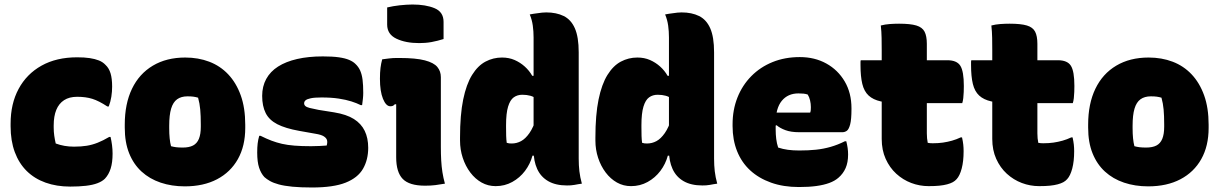

<svg xmlns="http://www.w3.org/2000/svg" viewBox="-20 -814 5410 851"><path d="M322 -560Q354 -560 377.5 -556.5Q401 -553 418.5 -546Q436 -539 448 -526Q463 -512 470 -489Q477 -466 477 -430Q477 -408 473.5 -385.5Q470 -363 462 -342H456Q418 -367 389 -376Q360 -385 322 -385Q287 -385 264 -370Q241 -355 229.5 -327Q218 -299 218 -258V-249Q218 -230 220.5 -212.5Q223 -195 227 -178Q246 -171 266 -167.5Q286 -164 308 -164Q340 -164 364.5 -168Q389 -172 413 -181.5Q437 -191 464 -207H470Q474 -190 476.5 -171Q479 -152 479 -133Q479 -94 470.5 -67Q462 -40 445 -22Q433 -10 412 -2Q391 6 360.5 9.5Q330 13 291 13Q231 13 182 -4.5Q133 -22 98.5 -56Q64 -90 45.5 -140Q27 -190 27 -254V-266Q27 -354 62.5 -420Q98 -486 164 -523Q230 -560 322 -560Z M801 -559Q859 -559 907.5 -540.5Q956 -522 991.5 -484.5Q1027 -447 1047 -391.5Q1067 -336 1067 -261V-247Q1067 -167 1034.5 -109Q1002 -51 942 -19.5Q882 12 799 12Q741 12 692 -4.5Q643 -21 607.5 -53.5Q572 -86 552.5 -134.5Q533 -183 533 -248V-262Q533 -354 565 -420.5Q597 -487 657.5 -523Q718 -559 801 -559ZM811 -387Q783 -387 765 -374Q747 -361 738.5 -332.5Q730 -304 730 -257V-246Q730 -221 732 -201Q734 -181 738 -166Q749 -163 760.5 -161.5Q772 -160 790 -160Q818 -160 835.5 -169Q853 -178 861.5 -198.5Q870 -219 870 -252V-263Q870 -301 867.5 -328.5Q865 -356 858 -381Q848 -384 837.5 -385.5Q827 -387 811 -387Z M1359 -166Q1380 -166 1397 -167Q1414 -168 1428 -169Q1432 -183 1429.5 -192.5Q1427 -202 1415.5 -209.5Q1404 -217 1379 -221L1306 -234Q1245 -245 1209 -263.5Q1173 -282 1157.5 -313Q1142 -344 1142 -389Q1142 -431 1160 -464Q1178 -497 1212.5 -519Q1247 -541 1297 -552.5Q1347 -564 1411 -564Q1454 -564 1482 -560Q1510 -556 1527.5 -548.5Q1545 -541 1555 -531Q1569 -518 1576.5 -501Q1584 -484 1587 -460.5Q1590 -437 1590 -402Q1590 -390 1588.5 -376Q1587 -362 1585 -348H1579Q1561 -357 1537.5 -364.5Q1514 -372 1481.5 -377Q1449 -382 1405 -382Q1374 -382 1357.5 -378.5Q1341 -375 1334.5 -369.5Q1328 -364 1328 -356Q1328 -349 1333.5 -344Q1339 -339 1352.5 -335.5Q1366 -332 1392 -327L1461 -316Q1516 -307 1548.5 -286.5Q1581 -266 1596.5 -234Q1612 -202 1612 -159Q1612 -106 1589 -66Q1566 -26 1512 -4.5Q1458 17 1363 17Q1312 17 1276 13.5Q1240 10 1216 3.5Q1192 -3 1177 -11.5Q1162 -20 1152 -29Q1137 -45 1128.5 -70.5Q1120 -96 1120 -138Q1120 -161 1122 -178Q1124 -195 1129 -212H1135Q1161 -199 1183.5 -190.5Q1206 -182 1230 -176.5Q1254 -171 1285.5 -168.5Q1317 -166 1359 -166Z M1736 -117Q1736 -138 1736 -160.5Q1736 -183 1736 -207.5Q1736 -232 1736 -256.5Q1736 -281 1736 -305.5Q1736 -330 1736 -352H1730Q1728 -350 1726 -348Q1724 -346 1721.5 -345Q1719 -344 1716.5 -343.5Q1714 -343 1710 -343Q1691 -343 1677.5 -376Q1664 -409 1664 -465Q1664 -493 1666.5 -513Q1669 -533 1674 -551Q1681 -552 1689 -553Q1697 -554 1705 -555Q1713 -556 1721 -556.5Q1729 -557 1737 -557Q1745 -557 1751 -557Q1823 -557 1863 -546.5Q1903 -536 1918.5 -517Q1934 -498 1934 -472Q1934 -436 1934 -397.5Q1934 -359 1934 -319Q1934 -279 1934 -239.5Q1934 -200 1934 -163Q1934 -131 1935.5 -103.5Q1937 -76 1941 -50.5Q1945 -25 1952 0Q1929 4 1909.5 6.5Q1890 9 1864 9Q1794 9 1765 -21Q1736 -51 1736 -117ZM1696 -781Q1709 -784 1723 -786.5Q1737 -789 1751.5 -790.5Q1766 -792 1780.5 -793Q1795 -794 1808 -794Q1867 -794 1906.5 -777.5Q1946 -761 1946 -717V-641Q1933 -637 1919.5 -633.5Q1906 -630 1892 -627.5Q1878 -625 1864 -624Q1850 -623 1838 -623Q1778 -623 1737 -642.5Q1696 -662 1696 -705Z M2205 -559Q2236 -559 2261 -548Q2286 -537 2306 -519Q2326 -501 2339 -478H2359V-375Q2347 -385 2331 -389.5Q2315 -394 2295 -394Q2273 -394 2257 -382.5Q2241 -371 2232 -341.5Q2223 -312 2223 -259V-251Q2223 -228 2223.5 -211.5Q2224 -195 2226 -181Q2232 -179 2237 -178.5Q2242 -178 2248 -178Q2270 -178 2289.5 -188.5Q2309 -199 2326.5 -224Q2344 -249 2357 -291V-124H2340Q2330 -87 2307 -56.5Q2284 -26 2250.5 -7.5Q2217 11 2177 11Q2143 11 2114.5 -5Q2086 -21 2064.5 -49.5Q2043 -78 2031 -114.5Q2019 -151 2019 -191V-204Q2019 -305 2033 -373Q2047 -441 2072.5 -482Q2098 -523 2132 -541Q2166 -559 2205 -559ZM2401 -759Q2446 -759 2478.5 -743Q2511 -727 2528 -688.5Q2545 -650 2545 -582Q2545 -541 2545 -487.5Q2545 -434 2545 -372.5Q2545 -311 2545 -245Q2545 -179 2545 -111Q2545 -81 2548 -55Q2551 -29 2559 0Q2551 1 2542.5 2.5Q2534 4 2526 5.5Q2518 7 2510 7.5Q2502 8 2493 8Q2443 8 2410 -11Q2377 -30 2361 -65Q2345 -100 2345 -147Q2345 -214 2345 -279Q2345 -344 2345 -407.5Q2345 -471 2345 -531.5Q2345 -592 2345 -648Q2345 -675 2341.5 -700.5Q2338 -726 2328 -750Q2336 -752 2345 -753Q2354 -754 2363.5 -755.5Q2373 -757 2382.5 -758Q2392 -759 2401 -759Z M2805 -559Q2836 -559 2861 -548Q2886 -537 2906 -519Q2926 -501 2939 -478H2959V-375Q2947 -385 2931 -389.5Q2915 -394 2895 -394Q2873 -394 2857 -382.5Q2841 -371 2832 -341.5Q2823 -312 2823 -259V-251Q2823 -228 2823.5 -211.5Q2824 -195 2826 -181Q2832 -179 2837 -178.5Q2842 -178 2848 -178Q2870 -178 2889.5 -188.5Q2909 -199 2926.5 -224Q2944 -249 2957 -291V-124H2940Q2930 -87 2907 -56.5Q2884 -26 2850.5 -7.5Q2817 11 2777 11Q2743 11 2714.5 -5Q2686 -21 2664.5 -49.5Q2643 -78 2631 -114.5Q2619 -151 2619 -191V-204Q2619 -305 2633 -373Q2647 -441 2672.5 -482Q2698 -523 2732 -541Q2766 -559 2805 -559ZM3001 -759Q3046 -759 3078.5 -743Q3111 -727 3128 -688.5Q3145 -650 3145 -582Q3145 -541 3145 -487.5Q3145 -434 3145 -372.5Q3145 -311 3145 -245Q3145 -179 3145 -111Q3145 -81 3148 -55Q3151 -29 3159 0Q3151 1 3142.5 2.5Q3134 4 3126 5.5Q3118 7 3110 7.5Q3102 8 3093 8Q3043 8 3010 -11Q2977 -30 2961 -65Q2945 -100 2945 -147Q2945 -214 2945 -279Q2945 -344 2945 -407.5Q2945 -471 2945 -531.5Q2945 -592 2945 -648Q2945 -675 2941.5 -700.5Q2938 -726 2928 -750Q2936 -752 2945 -753Q2954 -754 2963.5 -755.5Q2973 -757 2982.5 -758Q2992 -759 3001 -759Z M3525 -561Q3591 -561 3642.5 -532.5Q3694 -504 3724 -453Q3754 -402 3754 -334V-331Q3754 -284 3748 -262Q3742 -240 3733 -234Q3724 -228 3714 -228H3522Q3486 -228 3461.5 -237Q3437 -246 3422 -259L3402 -251L3404 -315H3571Q3573 -320 3573.5 -326Q3574 -332 3574 -339Q3574 -354 3570.5 -369Q3567 -384 3560 -395Q3551 -398 3541.5 -399Q3532 -400 3519 -400Q3472 -400 3445 -367Q3418 -334 3418 -269V-240Q3418 -218 3420.5 -198Q3423 -178 3429 -160Q3450 -153 3472.5 -150Q3495 -147 3523 -147Q3564 -147 3597 -150.5Q3630 -154 3661.5 -163Q3693 -172 3725 -188H3731Q3735 -172 3737 -158Q3739 -144 3739 -129Q3739 -94 3728 -69Q3717 -44 3696 -26Q3680 -12 3655.5 -3Q3631 6 3598 10.5Q3565 15 3521 15Q3452 15 3397.5 -4.5Q3343 -24 3305 -59Q3267 -94 3247 -144Q3227 -194 3227 -255V-263Q3227 -327 3248.5 -381.5Q3270 -436 3310 -476.5Q3350 -517 3404.5 -539Q3459 -561 3525 -561Z M3795 -547H4179Q4221 -547 4236.5 -522.5Q4252 -498 4252 -433Q4252 -421 4251.5 -406.5Q4251 -392 4249.5 -379Q4248 -366 4245 -357H3970Q3918 -357 3884 -364.5Q3850 -372 3830 -390.5Q3810 -409 3802 -442Q3794 -475 3794 -525Q3794 -529 3794 -533Q3794 -537 3794 -540.5Q3794 -544 3795 -547ZM4244 -205Q4248 -187 4249.5 -173Q4251 -159 4251 -144Q4251 -99 4242.5 -67Q4234 -35 4220 -20Q4213 -12 4203 -6.5Q4193 -1 4178 3Q4163 7 4143.5 9Q4124 11 4096 11Q4056 11 4019 -3Q3982 -17 3952.5 -44Q3923 -71 3905.5 -110Q3888 -149 3888 -198Q3888 -247 3888 -296Q3888 -345 3888 -394Q3888 -443 3888 -492.5Q3888 -542 3888 -591Q3888 -618 3887.5 -646Q3887 -674 3884 -701Q3903 -706 3924 -707.5Q3945 -709 3965 -709Q4015 -709 4041.5 -701Q4068 -693 4078 -673.5Q4088 -654 4088 -620Q4088 -570 4088 -520.5Q4088 -471 4088 -421.5Q4088 -372 4088 -322.5Q4088 -273 4088 -223Q4088 -211 4089 -201Q4090 -191 4092 -181Q4097 -180 4102 -179.5Q4107 -179 4114 -179Q4139 -179 4159.5 -182Q4180 -185 4199.5 -190.5Q4219 -196 4238 -205Z M4285 -547H4669Q4711 -547 4726.5 -522.5Q4742 -498 4742 -433Q4742 -421 4741.5 -406.5Q4741 -392 4739.5 -379Q4738 -366 4735 -357H4460Q4408 -357 4374 -364.5Q4340 -372 4320 -390.5Q4300 -409 4292 -442Q4284 -475 4284 -525Q4284 -529 4284 -533Q4284 -537 4284 -540.5Q4284 -544 4285 -547ZM4734 -205Q4738 -187 4739.5 -173Q4741 -159 4741 -144Q4741 -99 4732.5 -67Q4724 -35 4710 -20Q4703 -12 4693 -6.5Q4683 -1 4668 3Q4653 7 4633.5 9Q4614 11 4586 11Q4546 11 4509 -3Q4472 -17 4442.5 -44Q4413 -71 4395.5 -110Q4378 -149 4378 -198Q4378 -247 4378 -296Q4378 -345 4378 -394Q4378 -443 4378 -492.5Q4378 -542 4378 -591Q4378 -618 4377.5 -646Q4377 -674 4374 -701Q4393 -706 4414 -707.5Q4435 -709 4455 -709Q4505 -709 4531.5 -701Q4558 -693 4568 -673.5Q4578 -654 4578 -620Q4578 -570 4578 -520.5Q4578 -471 4578 -421.5Q4578 -372 4578 -322.5Q4578 -273 4578 -223Q4578 -211 4579 -201Q4580 -191 4582 -181Q4587 -180 4592 -179.5Q4597 -179 4604 -179Q4629 -179 4649.5 -182Q4670 -185 4689.5 -190.5Q4709 -196 4728 -205Z M5071 -559Q5129 -559 5177.5 -540.5Q5226 -522 5261.5 -484.5Q5297 -447 5317 -391.5Q5337 -336 5337 -261V-247Q5337 -167 5304.5 -109Q5272 -51 5212 -19.5Q5152 12 5069 12Q5011 12 4962 -4.5Q4913 -21 4877.5 -53.5Q4842 -86 4822.5 -134.5Q4803 -183 4803 -248V-262Q4803 -354 4835 -420.5Q4867 -487 4927.5 -523Q4988 -559 5071 -559ZM5081 -387Q5053 -387 5035 -374Q5017 -361 5008.5 -332.5Q5000 -304 5000 -257V-246Q5000 -221 5002 -201Q5004 -181 5008 -166Q5019 -163 5030.5 -161.5Q5042 -160 5060 -160Q5088 -160 5105.5 -169Q5123 -178 5131.5 -198.5Q5140 -219 5140 -252V-263Q5140 -301 5137.5 -328.5Q5135 -356 5128 -381Q5118 -384 5107.5 -385.5Q5097 -387 5081 -387Z"/></svg>

Font: Recursive Casual Black
Style: Regular
Weight: 900
Version: Version 1.047